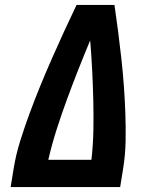

<svg xmlns="http://www.w3.org/2000/svg" viewBox="-20 -755 640 775"><path d="M23 0 35 -74Q44 -130 61.5 -186Q79 -242 99.5 -297.5Q120 -353 142.5 -408Q165 -463 189 -517.5Q213 -572 238 -626.5Q263 -681 289 -735H442Q450 -681 457 -626.5Q464 -572 470 -517.5Q476 -463 480 -408Q484 -353 486 -297.5Q488 -242 487 -186Q486 -130 477 -74L465 0ZM175 -110H349Q356 -171 357 -231.5Q358 -292 356.5 -352.5Q355 -413 352 -472.5Q349 -532 344 -592Q319 -532 295.5 -472.5Q272 -413 250 -353Q228 -293 208.5 -232Q189 -171 175 -110Z"/></svg>

Font: Iosevka Curly XBdEx
Style: Italic
Weight: 800
Width: 7
Italic angle: -9°
Monospace: yes
Designer: Belleve Invis
Foundry: Belleve Invis
Version: Version 11.1.0; ttfautohint (v1.8.3)